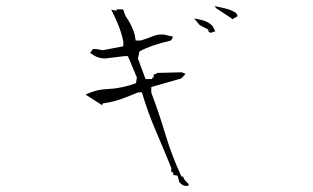

<svg xmlns="http://www.w3.org/2000/svg" viewBox="-20 -715 1040 637"><path d="M481.9 -407.7V-426.3L581.1 -454.6L591.3 -464.8L595.2 -470.2L583.5 -475.1L501.5 -473.1Q497.6 -469.2 490.7 -467.8H490.2Q489.7 -467.3 489.7 -464.8V-457.5H484.9V-452.6H467.8H462.9L437.5 -521L442.9 -544.9Q484.4 -566.4 545.9 -580.1L550.3 -585L554.2 -593.3L525.4 -600.1Q521 -600.6 517.3 -600.6Q513.7 -600.6 508.3 -600.1Q496.6 -599.1 485.4 -594.2Q466.3 -585.9 446.3 -580.6H430.2Q428.2 -593.8 426.8 -600.1Q423.3 -613.3 416 -628.9Q408.7 -644.5 397 -661.1Q392.6 -669.4 390.6 -678.7Q390.1 -682.6 386.2 -684.1H366.7V-679.2L349.1 -683.1Q371.1 -639.2 380.9 -608.9Q385.7 -593.8 389.2 -577.1V-561.5L320.3 -548.3L300.8 -552.2H287.6L281.2 -541.5L277.3 -540.5Q285.2 -535.2 293.9 -529.8Q309.6 -521 328.6 -521L393.1 -528.8H399.4H404.3L434.1 -458L431.2 -439Q383.3 -421.4 335.9 -419.4Q297.4 -418 264.2 -400.9L318.4 -366.2L321.8 -372.1Q354.5 -376.5 382.1 -386.5Q409.7 -396.5 439 -408.7H450.7Q470.7 -341.3 497.1 -280.5Q523.4 -219.7 548.3 -157.7V-144H553.7L555.7 -134.3L569.3 -132.3L574.7 -110.4L585.9 -101.1L597.2 -97.7L606.9 -100.1Q605.5 -105.5 599.6 -110.8Q589.8 -119.6 587.4 -129.4H582Q549.8 -198.7 528.8 -269Q507.8 -339.4 481.9 -407.7ZM546.9 -144ZM671.4 -612.3V-610.8L678.2 -606L694.3 -611.3L685.5 -628.4Q672.4 -642.1 653.3 -647.5Q638.7 -651.4 624 -653.8L642.6 -631.8L671.4 -616.7ZM753.4 -650.9V-652.8L768.6 -661.6L763.7 -671.9Q747.1 -682.1 728 -686.8Q709 -691.4 692.4 -694.8L696.8 -688L752.9 -650.9Z"/></svg>

Font: Bakudai
Style: ExtraLight
Weight: 200
Version: Version 1.48